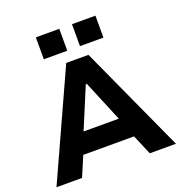

<svg xmlns="http://www.w3.org/2000/svg" viewBox="-158 -1056 1130 1193"><g transform="rotate(-20 407.0 -459.5)"><path d="M12 0 333 -705H480L802 0H629L546 -195L614 -132H197L264 -195L181 0ZM402 -539 274 -233 249 -268H562L536 -233L409 -539ZM449 -774V-919H604V-774ZM210 -774V-919H365V-774Z"/></g></svg>

Font: Nunito Sans 6pt ExtraBold
Style: Regular
Weight: 800
Version: Version 3.101;gftools[0.9.27]